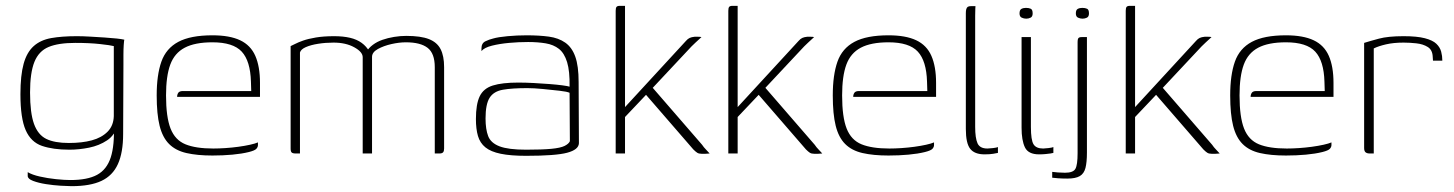

<svg xmlns="http://www.w3.org/2000/svg" viewBox="-20 -526 4984 658"><path d="M225 112Q213 112 188 110.5Q163 109 137.5 105Q112 101 93.5 94Q75 87 75 77Q75 74 75 70Q75 66 75 64Q90 73 116.5 79Q143 85 172 88Q201 91 221 91Q280 91 313 73Q346 55 359.5 13.5Q373 -28 370 -98L384 -99Q374 -63 347 -45Q320 -27 285.5 -20Q251 -13 218 -13Q162 -13 124 -26Q86 -39 68 -80Q50 -121 50 -203Q50 -268 61 -307.5Q72 -347 95.5 -368Q119 -389 155.5 -395.5Q192 -402 243 -402Q264 -402 289 -400.5Q314 -399 338 -397.5Q362 -396 380 -394Q398 -392 406 -390Q405 -386 404 -371.5Q403 -357 403 -338Q403 -319 403 -303L402 -67Q402 -3 384 36.5Q366 76 327.5 94Q289 112 225 112ZM216 -36Q261 -36 294.5 -45Q328 -54 348.5 -74.5Q369 -95 370 -128V-368Q359 -371 323 -375Q287 -379 238 -379Q180 -379 146.5 -365Q113 -351 98 -314Q83 -277 83 -209Q83 -139 96.5 -101.5Q110 -64 138.5 -50Q167 -36 216 -36Z M708 7Q656 7 619 -1.5Q582 -10 559.5 -32.5Q537 -55 527 -95Q517 -135 517 -199Q517 -269 533 -314.5Q549 -360 591 -382.5Q633 -405 708 -405Q767 -405 803 -388Q839 -371 855 -334.5Q871 -298 871 -242V-194H587Q587 -202 591 -208Q595 -214 607 -214H841L840 -246Q838 -317 808.5 -349Q779 -381 708 -381Q648 -381 613 -362.5Q578 -344 563.5 -304.5Q549 -265 549 -199Q549 -125 564.5 -85.5Q580 -46 615.5 -31.5Q651 -17 711 -17Q730 -17 752.5 -18.5Q775 -20 797 -23Q819 -26 837 -30Q855 -34 864 -38V-29Q864 -22 858.5 -16Q853 -10 833 -5Q809 1 776.5 4Q744 7 708 7Z M994 0Q983 0 979.5 -3.5Q976 -7 976 -17V-368Q981 -370 991.5 -375.5Q1002 -381 1019 -387Q1036 -393 1062.5 -397.5Q1089 -402 1125 -402Q1156 -402 1179.5 -396.5Q1203 -391 1219.5 -379Q1236 -367 1246 -349H1236Q1244 -362 1258 -372.5Q1272 -383 1290.5 -389.5Q1309 -396 1330.5 -399.5Q1352 -403 1372 -403Q1422 -403 1450 -392Q1478 -381 1490 -357.5Q1502 -334 1502 -296V-17Q1502 -8 1498.5 -4Q1495 0 1486 0H1470Q1470 -74 1470 -148Q1470 -222 1470 -296Q1470 -343 1445.5 -362Q1421 -381 1371 -381Q1348 -381 1321.5 -375Q1295 -369 1275 -358Q1255 -347 1255 -331V0H1223V-330Q1223 -348 1194 -364Q1165 -380 1123 -380Q1096 -380 1070.5 -376Q1045 -372 1028 -364.5Q1011 -357 1008 -346V0Z M1783 8Q1730 8 1696 1Q1662 -6 1643.5 -21Q1625 -36 1618 -60Q1611 -84 1611 -118Q1611 -169 1624 -196Q1637 -223 1669 -233Q1701 -243 1756 -243Q1781 -243 1809 -241.5Q1837 -240 1863 -238Q1889 -236 1907.5 -233.5Q1926 -231 1932 -229Q1933 -282 1923.5 -313Q1914 -344 1895.5 -358.5Q1877 -373 1850 -377.5Q1823 -382 1790 -382Q1757 -382 1724.5 -379Q1692 -376 1666 -369.5Q1640 -363 1630 -351V-360Q1630 -378 1643.5 -384.5Q1657 -391 1670 -394Q1687 -399 1719.5 -402Q1752 -405 1785 -405Q1828 -405 1861 -400.5Q1894 -396 1917 -380Q1940 -364 1951.5 -332Q1963 -300 1963 -245L1964 -35Q1963 -13 1923.5 -2.5Q1884 8 1783 8ZM1783 -13Q1838 -13 1869.5 -16Q1901 -19 1915 -26Q1929 -33 1933 -42L1932 -208Q1924 -212 1897.5 -215Q1871 -218 1840.5 -221Q1810 -224 1787 -224Q1735 -224 1703.5 -218.5Q1672 -213 1658 -191Q1644 -169 1644 -120Q1644 -83 1653 -59.5Q1662 -36 1692 -24.5Q1722 -13 1783 -13Z M2090 0V-489Q2090 -499 2093 -502.5Q2096 -506 2105 -506H2122V-159L2331 -386Q2337 -393 2343.5 -396Q2350 -399 2360 -400Q2367 -400 2373 -400Q2379 -400 2384 -399Q2382 -397 2376 -391.5Q2370 -386 2363.5 -380Q2357 -374 2350 -367L2217 -225L2386 -30Q2392 -21 2399 -14Q2406 -7 2412 0Q2405 1 2398 1Q2391 1 2384 1Q2375 1 2369.5 -2.5Q2364 -6 2356 -14L2194 -201L2122 -125V0Z M2476 0V-489Q2476 -499 2479 -502.5Q2482 -506 2491 -506H2508V-159L2717 -386Q2723 -393 2729.5 -396Q2736 -399 2746 -400Q2753 -400 2759 -400Q2765 -400 2770 -399Q2768 -397 2762 -391.5Q2756 -386 2749.5 -380Q2743 -374 2736 -367L2603 -225L2772 -30Q2778 -21 2785 -14Q2792 -7 2798 0Q2791 1 2784 1Q2777 1 2770 1Q2761 1 2755.5 -2.5Q2750 -6 2742 -14L2580 -201L2508 -125V0Z M3025 7Q2973 7 2936 -1.5Q2899 -10 2876.5 -32.5Q2854 -55 2844 -95Q2834 -135 2834 -199Q2834 -269 2850 -314.5Q2866 -360 2908 -382.5Q2950 -405 3025 -405Q3084 -405 3120 -388Q3156 -371 3172 -334.5Q3188 -298 3188 -242V-194H2904Q2904 -202 2908 -208Q2912 -214 2924 -214H3158L3157 -246Q3155 -317 3125.5 -349Q3096 -381 3025 -381Q2965 -381 2930 -362.5Q2895 -344 2880.5 -304.5Q2866 -265 2866 -199Q2866 -125 2881.5 -85.5Q2897 -46 2932.5 -31.5Q2968 -17 3028 -17Q3047 -17 3069.5 -18.5Q3092 -20 3114 -23Q3136 -26 3154 -30Q3172 -34 3181 -38V-29Q3181 -22 3175.5 -16Q3170 -10 3150 -5Q3126 1 3093.5 4Q3061 7 3025 7Z M3354 3Q3320 3 3305 -16Q3290 -35 3290 -84V-481Q3290 -489 3291.5 -494.5Q3293 -500 3296.5 -502.5Q3300 -505 3308 -505H3323Q3323 -505 3322.5 -496.5Q3322 -488 3322 -472V-91Q3322 -53 3330 -35Q3338 -17 3364 -17Q3370 -17 3383 -18.5Q3396 -20 3400 -22V-2Q3395 -1 3384 1Q3373 3 3354 3Z M3541 3Q3504 3 3492.5 -21Q3481 -45 3481 -88V-399H3513V-91Q3513 -46 3522 -31.5Q3531 -17 3555 -17Q3560 -17 3573 -18.5Q3586 -20 3590 -22V-2Q3587 -1 3580 0Q3573 1 3563 2Q3553 3 3541 3ZM3497 -462Q3489 -462 3481.5 -465.5Q3474 -469 3474 -480Q3474 -492 3480.5 -495.5Q3487 -499 3496 -499Q3506 -499 3512.5 -496Q3519 -493 3519 -480Q3519 -469 3512 -465.5Q3505 -462 3497 -462Z M3638 86Q3621 86 3606.5 85Q3592 84 3586 83V63Q3591 64 3605.5 65Q3620 66 3630 66Q3658 66 3665.5 52.5Q3673 39 3673 -1V-381Q3673 -387 3674 -391.5Q3675 -396 3678.5 -397.5Q3682 -399 3689 -399H3705V-3Q3705 30 3700 49.5Q3695 69 3680.5 77.5Q3666 86 3638 86ZM3690 -462Q3682 -462 3674.5 -465.5Q3667 -469 3667 -480Q3667 -492 3673.5 -495.5Q3680 -499 3689 -499Q3699 -499 3705.5 -496Q3712 -493 3712 -480Q3712 -469 3705 -465.5Q3698 -462 3690 -462Z M3838 0V-489Q3838 -499 3841 -502.5Q3844 -506 3853 -506H3870V-159L4079 -386Q4085 -393 4091.5 -396Q4098 -399 4108 -400Q4115 -400 4121 -400Q4127 -400 4132 -399Q4130 -397 4124 -391.5Q4118 -386 4111.5 -380Q4105 -374 4098 -367L3965 -225L4134 -30Q4140 -21 4147 -14Q4154 -7 4160 0Q4153 1 4146 1Q4139 1 4132 1Q4123 1 4117.5 -2.5Q4112 -6 4104 -14L3942 -201L3870 -125V0Z M4387 7Q4335 7 4298 -1.5Q4261 -10 4238.5 -32.5Q4216 -55 4206 -95Q4196 -135 4196 -199Q4196 -269 4212 -314.5Q4228 -360 4270 -382.5Q4312 -405 4387 -405Q4446 -405 4482 -388Q4518 -371 4534 -334.5Q4550 -298 4550 -242V-194H4266Q4266 -202 4270 -208Q4274 -214 4286 -214H4520L4519 -246Q4517 -317 4487.5 -349Q4458 -381 4387 -381Q4327 -381 4292 -362.5Q4257 -344 4242.5 -304.5Q4228 -265 4228 -199Q4228 -125 4243.5 -85.5Q4259 -46 4294.5 -31.5Q4330 -17 4390 -17Q4409 -17 4431.5 -18.5Q4454 -20 4476 -23Q4498 -26 4516 -30Q4534 -34 4543 -38V-29Q4543 -22 4537.5 -16Q4532 -10 4512 -5Q4488 1 4455.5 4Q4423 7 4387 7Z M4688 0H4674Q4665 0 4660 -4Q4655 -8 4655 -19V-379Q4674 -385 4705.5 -393.5Q4737 -402 4790 -402Q4836 -402 4863 -395Q4890 -388 4902.5 -376Q4915 -364 4919 -349Q4923 -334 4923 -318H4891L4890 -332Q4889 -355 4873 -365Q4857 -375 4834 -377.5Q4811 -380 4790 -380Q4756 -380 4730 -374Q4704 -368 4688 -360Z"/></svg>

Font: Genos ExtraLight
Style: Regular
Weight: 250
Designer: Robert E. Leuschke
Foundry: Robert E. Leuschke
Version: Version 1.010